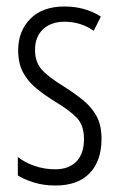

<svg xmlns="http://www.w3.org/2000/svg" viewBox="-20 -628 366 592"><path d="M293 -200Q293 -132 256.5 -94Q220 -56 151 -56Q114 -56 84 -65.5Q54 -75 35 -87V-144Q56 -127 86.5 -116.5Q117 -106 150 -106Q193 -106 216 -130.5Q239 -155 239 -199Q239 -241 217.5 -264Q196 -287 151 -314Q117 -335 91.5 -356Q66 -377 51 -405Q36 -433 36 -473Q36 -532 73.5 -570Q111 -608 179 -608Q242 -608 291 -577L269 -533Q229 -561 179 -561Q138 -561 113 -538Q88 -515 88 -474Q88 -436 109.5 -412.5Q131 -389 179 -360Q212 -339 237.5 -318Q263 -297 278 -269.5Q293 -242 293 -200Z"/></svg>

Font: Noto Sans Malayalam UI ExtraCondensed Light
Style: Regular
Weight: 300
Width: 2
Designer: Jelle Bosma - Monotype Design Team
Foundry: Monotype Imaging Inc.
Version: Version 2.104; ttfautohint (v1.8.4.7-5d5b)